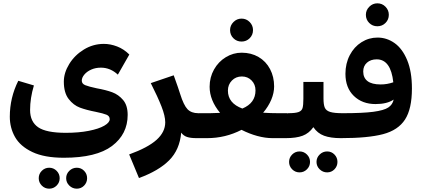

<svg xmlns="http://www.w3.org/2000/svg" viewBox="-20 -831 2547 1155"><path d="M561 -300Q617 -290 655 -276Q693 -262 720.5 -229.5Q748 -197 748 -140Q748 -24 654 47Q560 118 364 118Q247 118 174.5 83.5Q102 49 70.5 -6.5Q39 -62 39 -129Q39 -243 90 -345L184 -317Q161 -241 161 -169Q161 -99 209.5 -65.5Q258 -32 376 -32Q454 -32 514.5 -44Q575 -56 607.5 -75Q640 -94 640 -114Q640 -133 620.5 -141Q601 -149 557 -158Q500 -169 461 -183.5Q422 -198 393 -235.5Q364 -273 364 -340Q364 -393 396.5 -446Q429 -499 484.5 -533Q540 -567 605 -567Q644 -567 684.5 -551.5Q725 -536 758 -503L689 -382Q644 -424 587 -424Q555 -424 529 -412.5Q503 -401 487.5 -382.5Q472 -364 472 -346Q472 -327 493 -318.5Q514 -310 561 -300ZM213 241Q213 215 231.5 196.5Q250 178 276 178Q302 178 320.5 196.5Q339 215 339 241Q339 267 320.5 285.5Q302 304 276 304Q250 304 231.5 285.5Q213 267 213 241ZM378 241Q378 215 397 196.5Q416 178 442 178Q468 178 486 196.5Q504 215 504 241Q504 267 486 285.5Q468 304 442 304Q416 304 397 285.5Q378 267 378 241Z M1182 -67 1162 0Q1127 0 1105.5 -7Q1084 -14 1070 -33Q1061 70 997.5 133.5Q934 197 816 240L757 98Q870 57 922 10Q974 -37 974 -95Q974 -133 951.5 -190.5Q929 -248 887 -331L1025 -378Q1056 -292 1064 -265Q1085 -198 1108 -174Q1131 -150 1173 -150Z M1719 -67 1699 0H1619Q1576 0 1528 -13Q1480 -26 1433 -50Q1336 0 1226 0H1162L1142 -67L1174 -150H1242Q1264 -150 1304 -152Q1241 -228 1241 -309Q1241 -366 1267.5 -413Q1294 -460 1338.5 -487Q1383 -514 1434 -514Q1491 -514 1535.5 -488Q1580 -462 1604.5 -415.5Q1629 -369 1629 -311Q1629 -272 1612 -231.5Q1595 -191 1563 -153Q1607 -150 1656 -150H1710ZM1438 -178Q1517 -211 1517 -287Q1517 -323 1493.5 -347Q1470 -371 1435 -371Q1399 -371 1375 -346.5Q1351 -322 1351 -286Q1351 -210 1438 -178ZM1364 -650Q1364 -678 1384.5 -698.5Q1405 -719 1433 -719Q1462 -719 1482 -698.5Q1502 -678 1502 -650Q1502 -621 1482 -601Q1462 -581 1433 -581Q1404 -581 1384 -601Q1364 -621 1364 -650Z M2050 -68 2030 0Q1969 0 1929.5 -14.5Q1890 -29 1865 -66Q1839 -29 1800.5 -14.5Q1762 0 1699 0L1679 -67L1712 -150Q1757 -150 1776 -157Q1795 -164 1800 -181Q1805 -198 1805 -237V-338H1926V-239Q1926 -201 1934 -183Q1942 -165 1966.5 -157.5Q1991 -150 2042 -150ZM1719 143Q1719 117 1737.5 98.5Q1756 80 1782 80Q1808 80 1826.5 98.5Q1845 117 1845 143Q1845 169 1826.5 187.5Q1808 206 1782 206Q1756 206 1737.5 187.5Q1719 169 1719 143ZM1884 143Q1884 117 1903 98.5Q1922 80 1948 80Q1974 80 1992 98.5Q2010 117 2010 143Q2010 169 1992 187.5Q1974 206 1948 206Q1922 206 1903 187.5Q1884 169 1884 143Z M2458 -299Q2458 -176 2416.5 -112Q2375 -48 2284.5 -24Q2194 0 2030 0L2010 -68L2042 -150Q2162 -150 2226 -158.5Q2290 -167 2316 -184.5Q2342 -202 2348 -232Q2309 -205 2239 -205Q2159 -205 2108.5 -254Q2058 -303 2058 -387Q2058 -449 2084 -499Q2110 -549 2154.5 -577Q2199 -605 2251 -605Q2307 -605 2354 -571.5Q2401 -538 2429.5 -469Q2458 -400 2458 -299ZM2270 -323Q2309 -323 2346 -336Q2331 -474 2246 -474Q2210 -474 2187.5 -454Q2165 -434 2165 -401Q2165 -363 2191 -343Q2217 -323 2270 -323ZM2181 -742Q2181 -770 2201.5 -790.5Q2222 -811 2250 -811Q2279 -811 2299 -790.5Q2319 -770 2319 -742Q2319 -713 2299 -693Q2279 -673 2250 -673Q2221 -673 2201 -693Q2181 -713 2181 -742Z"/></svg>

Font: FiraGOUPP
Style: Bold
Weight: 700
Designer: bBox Type
Foundry: bBox Type GmbH
Version: Version 1.001